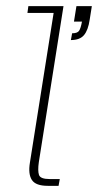

<svg xmlns="http://www.w3.org/2000/svg" viewBox="-20 -603 318 623"><path d="M135 0Q96 0 83.5 -19Q71 -38 77 -75L154 -561H69L72 -583H186L106 -77Q102 -49 106.5 -35.5Q111 -22 141 -22H174L170 0ZM210 -473 214 -495Q231 -495 236.5 -503Q242 -511 246 -533H220L228 -583H278L271 -539Q266 -505 252.5 -489Q239 -473 210 -473Z"/></svg>

Font: Rokkitt SemiBold Thin
Style: Italic
Weight: 250
Italic angle: -9°
Version: Version 3.103